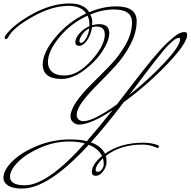

<svg xmlns="http://www.w3.org/2000/svg" viewBox="-198 -705 1106 1114"><path d="M357 281Q357 292 370 292Q383 292 393.5 277.5Q404 263 404 246.5Q404 230 399 213Q357 254 357 281ZM270 -456Q286 -456 301 -481.5Q316 -507 320 -541Q295 -528 279 -504.5Q263 -481 263 -468.5Q263 -456 270 -456ZM638 -268Q580 -192 552 -154Q668 -246 757.5 -342.5Q847 -439 847 -477Q847 -485 840 -485Q833 -485 823 -480Q813 -475 800.5 -463.5Q788 -452 775.5 -439.5Q763 -427 745.5 -405.5Q728 -384 713.5 -366Q699 -348 676.5 -318.5Q654 -289 638 -268ZM203 116Q118 116 35.5 152Q-47 188 -93.5 235Q-140 282 -140 320Q-140 370 -54 370Q77 370 294 127Q255 116 203 116ZM80 -344Q80 -309 104 -288Q128 -267 177 -267Q253 -267 331.5 -353.5Q410 -440 410 -505Q410 -551 360 -551Q350 -551 336 -547Q330 -504 307.5 -471.5Q285 -439 262 -439Q239 -439 239 -460.5Q239 -482 262 -510Q285 -538 321 -553V-561Q321 -592 310 -614Q213 -570 146.5 -489Q80 -408 80 -344ZM329 121Q391 143 411 187Q501 123 634 123Q679 123 718 137Q724 140 724 146.5Q724 153 715 153Q714 153 705.5 149.5Q697 146 688 143Q659 134 627 134Q499 134 416 200Q420 212 420 237Q420 262 400.5 288.5Q381 315 358 315Q335 315 335 293Q335 249 394 200Q373 157 317 135Q84 389 -70 389Q-124 389 -151 371.5Q-178 354 -178 326Q-178 283 -127.5 232Q-77 181 15 142.5Q107 104 208 104Q267 104 306 114Q374 36 455 -66Q327 18 259 18Q242 18 226.5 4.5Q211 -9 211 -29Q211 -97 337 -221Q389 -272 441.5 -326.5Q494 -381 531 -446.5Q568 -512 568 -575Q568 -650 464 -650Q395 -650 326 -621Q337 -599 337 -580.5Q337 -562 336 -559Q362 -565 376 -565Q436 -565 436 -513Q436 -468 394.5 -405.5Q353 -343 286.5 -295Q220 -247 160 -247Q50 -247 50 -331Q50 -400 123.5 -488.5Q197 -577 302 -627Q273 -671 200 -671Q103 -671 -9.5 -607.5Q-122 -544 -150 -490Q-157 -478 -164 -478Q-171 -478 -171 -486Q-171 -491 -167 -498Q-123 -561 -11 -623Q101 -685 207 -685Q288 -685 320 -634Q399 -668 476 -668Q595 -668 595 -583Q595 -516 559 -447Q523 -378 472 -322.5Q421 -267 370 -216.5Q319 -166 283 -119Q247 -72 247 -37Q247 -22 258 -12Q269 -2 286 -2Q344 -2 480 -99Q499 -124 534 -169Q569 -214 588 -239Q607 -264 637.5 -302.5Q668 -341 686.5 -363Q705 -385 730.5 -413.5Q756 -442 773.5 -458Q791 -474 810 -490Q844 -519 873 -519Q888 -519 888 -503Q888 -454 773 -333.5Q658 -213 520 -112Q416 25 329 121Z"/></svg>

Font: Miss Fajardose
Style: Regular
Weight: 400
Version: Version 1.000